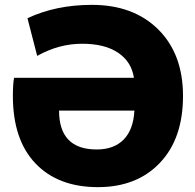

<svg xmlns="http://www.w3.org/2000/svg" viewBox="-20 -760 801 790"><path d="M318 -580Q222 -580 133 -530L93 -685Q210 -740 358 -740Q529 -740 631 -639Q733 -538 733 -365Q733 -190 638 -90Q543 10 383 10Q219 10 126 -87.5Q33 -185 33 -365Q33 -416 38 -440H531Q521 -506 466 -543Q411 -580 318 -580ZM533 -305H223Q223 -145 378 -145Q449 -145 489 -186Q529 -227 533 -305Z"/></svg>

Font: M PLUS 1p Black
Style: Regular
Weight: 900
Version: Version 1.061